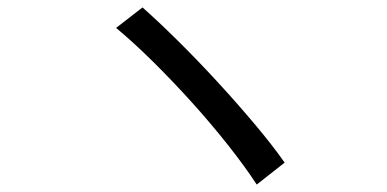

<svg xmlns="http://www.w3.org/2000/svg" viewBox="-20 -601 1040 516"><path d="M363 -581Q406 -543 458.5 -491Q511 -439 563.5 -382Q616 -325 664 -268Q712 -211 745 -164L670 -105Q638 -154 592.5 -211.5Q547 -269 496 -325.5Q445 -382 392 -434.5Q339 -487 292 -526L363 -581Z"/></svg>

Font: SpoqaHanSans-Regular
Style: Regular
Weight: 400
Designer: [Spoqa Han Sans] Dong-huui Kim \uAE40 \uB3D9 \uD718  Younghwa Kang \uAC15 \uC601 \uD654  [Noto Sans] Ryoko NISHIZUKA \u8
Foundry: Spoqa (http://www.spoqa-han-sans.com)
Version: Version 2.000